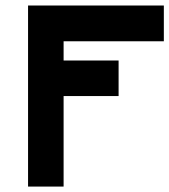

<svg xmlns="http://www.w3.org/2000/svg" viewBox="-20 -687 623 707"><path d="M214.2 -333.3V0H83.3V-666.7H583.3V-535H214.2V-464.2H416.7V-333.3Z"/></svg>

Font: 0xA000-Squareish
Style: Squareish-Bold
Weight: 700
Version: Version 0.1